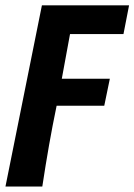

<svg xmlns="http://www.w3.org/2000/svg" viewBox="-42 -516 499 713"><path d="M-21.7 176.7 113.6 -496.1H437.3L416.5 -389.4H218L187.5 -223.6H365.9L345.2 -123.4H168.3Q152.7 -48.3 140 24Q127.3 96.2 115.1 176.7Z"/></svg>

Font: Source Sans 3
Style: Italic
Weight: 200
Italic angle: -11°
Designer: Paul D. Hunt
Foundry: Adobe
Version: Version 3.046;hotconv 1.0.118;makeotfexe 2.5.65603